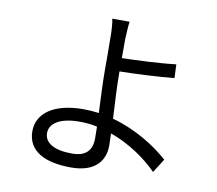

<svg xmlns="http://www.w3.org/2000/svg" viewBox="-88 -889 1175 1038"><g transform="rotate(10 500.0 -369.5)"><path d="M466 -196 467 -132C467 -63 431 -29 358 -29C262 -29 206 -60 206 -115C206 -170 265 -206 368 -206C401 -206 434 -203 466 -196ZM541 -785H446C451 -767 454 -722 454 -686C455 -643 455 -561 455 -502C455 -443 459 -351 463 -270C435 -274 407 -276 378 -276C205 -276 126 -202 126 -112C126 2 228 46 366 46C499 46 549 -24 549 -106L547 -173C651 -136 743 -72 807 -7L855 -83C783 -148 672 -218 544 -253C539 -340 534 -437 534 -502V-511C616 -512 744 -518 833 -527L830 -602C740 -591 613 -586 534 -584V-686C535 -716 538 -764 541 -785Z"/></g></svg>

Font: Noto Sans CJK SC
Style: Regular
Weight: 400
Designer: Ryoko NISHIZUKA 西塚涼子 (kana, bopomofo & ideographs); Paul D. Hunt (Latin, Greek & Cyrillic); Sandoll Communications 산돌커뮤니
Foundry: Adobe
Version: Version 2.004;hotconv 1.0.118;makeotfexe 2.5.65603